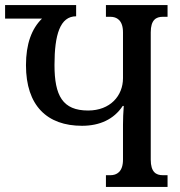

<svg xmlns="http://www.w3.org/2000/svg" viewBox="-22 -734 706 754"><path d="M570 -107V-607C570 -656 591 -668 617 -668H636V-714H394V-668H412C435 -668 461 -656 461 -607V-427C461 -358 411 -300 324 -300C224 -300 192 -358 192 -479C192 -598 214 -670 277 -670V-714H-2V-661H143C102 -621 80 -561 80 -478C80 -319 163 -240 300 -240C369 -240 425 -265 460 -318H464C462 -291 461 -267 461 -245V-107C461 -58 435 -46 412 -46H394V0H636V-46H617C591 -46 570 -58 570 -107Z"/></svg>

Font: Noto Serif Georgian Condensed Medium
Style: Regular
Weight: 500
Width: 3
Designer: Monotype Design Team, Akaki Razmadze
Foundry: Google LLC
Version: Version 2.003